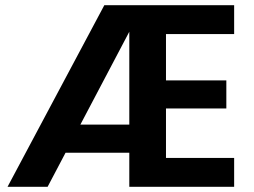

<svg xmlns="http://www.w3.org/2000/svg" viewBox="-20 -718 978 738"><path d="M9 0 381 -698H880V-587H618V-409H850V-301H618V-111H880V0H477V-596L163 0ZM153 -131 214 -239H544V-131Z"/></svg>

Font: Parkinsans Light SemiBold
Style: Regular
Weight: 600
Version: Version 1.000